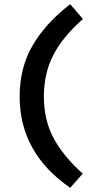

<svg xmlns="http://www.w3.org/2000/svg" viewBox="-20 -747 462 919"><path d="M190 -285Q190 -396 235.5 -484Q281 -572 377 -656L316 -727Q197 -635 135.5 -528.5Q74 -422 74 -285Q74 -15 316 152L376 84Q284 2 237 -85Q190 -172 190 -285Z"/></svg>

Font: Geom Medium
Style: Bold
Weight: 500
Version: Version 1.102